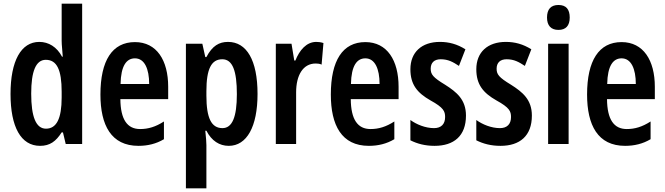

<svg xmlns="http://www.w3.org/2000/svg" viewBox="-20 -780 3601 1040"><path d="M197 10C250 10 283 -14 314 -63H321L336 0H425V-760H314V-559C314 -534 318 -509 320 -473H316C288 -526 243 -553 193 -553C94 -553 37 -450 37 -271C37 -93 93 10 197 10ZM229 -83C175 -83 149 -147 149 -273C149 -393 174 -456 228 -456C288 -456 314 -402 314 -283V-252C314 -137 286 -83 229 -83Z M711 -552C588 -552 524 -452 524 -268C524 -102 582 10 730 10C780 10 826 -1 868 -26V-122C823 -93 783 -81 739 -81C669 -81 633 -133 632 -243H891V-310C891 -453 829 -552 711 -552ZM711 -464C763 -464 788 -407 788 -325H633C635 -424 665 -464 711 -464Z M1215 -553C1167 -553 1130 -532 1098 -471H1092L1076 -543H987V240H1098V6C1098 -9 1096 -34 1092 -72H1098C1126 -17 1169 10 1219 10C1317 10 1375 -94 1375 -271C1375 -454 1316 -553 1215 -553ZM1184 -459C1240 -459 1263 -396 1263 -270C1263 -146 1238 -86 1185 -86C1125 -86 1098 -140 1098 -262V-286C1098 -407 1125 -459 1184 -459Z M1693 -553C1640 -553 1602 -508 1580 -452H1574L1559 -543H1474V0H1584V-280C1584 -372 1621 -436 1690 -436C1698 -436 1713 -435 1722 -430L1732 -547C1716 -552 1704 -553 1693 -553Z M1959 -552C1836 -552 1772 -452 1772 -268C1772 -102 1830 10 1978 10C2028 10 2074 -1 2116 -26V-122C2071 -93 2031 -81 1987 -81C1917 -81 1881 -133 1880 -243H2139V-310C2139 -453 2077 -552 1959 -552ZM1959 -464C2011 -464 2036 -407 2036 -325H1881C1883 -424 1913 -464 1959 -464Z M2504 -154C2504 -240 2454 -281 2391 -321C2325 -361 2313 -377 2313 -408C2313 -440 2332 -459 2367 -459C2408 -459 2434 -444 2466 -423L2501 -513C2456 -541 2412 -553 2363 -553C2264 -553 2203 -497 2203 -405C2203 -322 2240 -277 2312 -236C2383 -197 2391 -177 2391 -146C2391 -108 2370 -86 2331 -86C2284 -86 2236 -106 2203 -130V-20C2241 -1 2283 10 2334 10C2439 10 2504 -44 2504 -154Z M2861 -154C2861 -240 2811 -281 2748 -321C2682 -361 2670 -377 2670 -408C2670 -440 2689 -459 2724 -459C2765 -459 2791 -444 2823 -423L2858 -513C2813 -541 2769 -553 2720 -553C2621 -553 2560 -497 2560 -405C2560 -322 2597 -277 2669 -236C2740 -197 2748 -177 2748 -146C2748 -108 2727 -86 2688 -86C2641 -86 2593 -106 2560 -130V-20C2598 -1 2640 10 2691 10C2796 10 2861 -44 2861 -154Z M3005 -753C2964 -753 2943 -730 2943 -685C2943 -641 2965 -618 3005 -618C3045 -618 3066 -641 3066 -685C3066 -729 3047 -753 3005 -753ZM3060 -543H2949V0H3060Z M3347 -552C3224 -552 3160 -452 3160 -268C3160 -102 3218 10 3366 10C3416 10 3462 -1 3504 -26V-122C3459 -93 3419 -81 3375 -81C3305 -81 3269 -133 3268 -243H3527V-310C3527 -453 3465 -552 3347 -552ZM3347 -464C3399 -464 3424 -407 3424 -325H3269C3271 -424 3301 -464 3347 -464Z"/></svg>

Font: Noto Sans Sinhala UI ExtraCondensed SemiBold
Style: Regular
Weight: 600
Width: 2
Designer: Jelle Bosma - Monotype Design Team
Foundry: Monotype Imaging Inc.
Version: Version 2.006